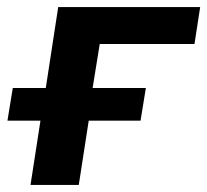

<svg xmlns="http://www.w3.org/2000/svg" viewBox="-20 -521 584 541"><path d="M66 0 94 -181H1L16 -273H109L144 -501H544L528 -397H261L241 -273H391L376 -181H230L202 0Z"/></svg>

Font: Nunito Sans 7pt
Style: Bold Italic
Weight: 700
Italic angle: -9°
Version: Version 3.101;gftools[0.9.27]